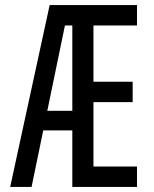

<svg xmlns="http://www.w3.org/2000/svg" viewBox="-20 -734 603 754"><path d="M20 0 175 -714H518V-634H347V-413H501V-333H347V-80H518V0H264V-634H235L104 0ZM124 -222 143 -299H286V-222Z"/></svg>

Font: Noto Sans Mono SemiCondensed
Style: Regular
Weight: 400
Width: 4
Designer: Monotype Design Team
Foundry: Monotype Imaging Inc.
Version: Version 2.010